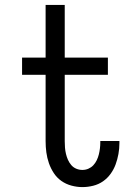

<svg xmlns="http://www.w3.org/2000/svg" viewBox="-20 -755 540 783"><path d="M316 8Q294 8 271.5 2Q249 -4 230.5 -17Q212 -30 199.5 -49Q187 -68 179.5 -89.5Q172 -111 169 -133.5Q166 -156 166 -179V-450H70V-520H166V-735H244V-520H420V-450H244V-179Q244 -166 245 -153Q246 -140 249 -127.5Q252 -115 257 -103.5Q262 -92 270.5 -82Q279 -72 291 -67Q303 -62 316 -62Q329 -62 340.5 -67Q352 -72 360.5 -81Q369 -90 374.5 -101.5Q380 -113 383 -125Q386 -137 387.5 -149.5Q389 -162 389 -174V-180H467V-171Q467 -149 463 -127Q459 -105 451.5 -84.5Q444 -64 431 -46Q418 -28 400 -15.5Q382 -3 360 2.5Q338 8 316 8Z"/></svg>

Font: Iosevka
Style: Regular
Weight: 400
Monospace: yes
Designer: Belleve Invis
Foundry: Belleve Invis
Version: Version 33.2.3; ttfautohint (v1.8.4)